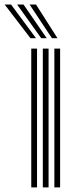

<svg xmlns="http://www.w3.org/2000/svg" viewBox="-90 -810 325 830"><path d="M145 0V-600H169.9V0ZM45.1 0V-600H70.1V0ZM95.1 0V-600H120V0ZM41.6 -645 -69.8 -790.3H-42.1L65.5 -645ZM88.1 -645 -15.9 -790.3H11.8L111.8 -645ZM134.4 -645 38 -790.3H65.8L158.4 -645Z"/></svg>

Font: Big Shoulders Inline Thin
Style: Regular
Weight: 100
Designer: Patric King
Foundry: XO Type Co
Version: Version 2.002